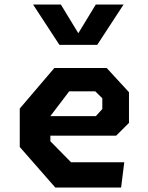

<svg xmlns="http://www.w3.org/2000/svg" viewBox="-20 -838 660 858"><path d="M68.3 -181.2V-352.9L222.9 -534.2H456.7L556.4 -425.8V-288.8L499.2 -231.8H171.1V-319.1H408.4L437.2 -350.8V-398.9L405.9 -429.8H289.2L205.1 -319.2V-206.7L297.6 -112.8H535.3L521.2 0H227.1ZM245.6 -637.4H414.4L532.2 -817.7H408L330 -689.5L252 -817.7H127.8Z"/></svg>

Font: Monaspace Krypton Var ExLight
Style: Regular
Weight: 200
Designer: Riley Cran and the Lettermatic Team
Version: Version 1.200 (Monaspace Krypton Var)